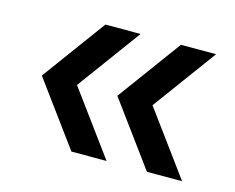

<svg xmlns="http://www.w3.org/2000/svg" viewBox="-69 -594 765 625"><g transform="rotate(15 313.5 -282.0)"><path d="M215.5 -68 58.5 -282 215.5 -496H334L177 -282L334 -68ZM470 -68 313 -282 470 -496H588.5L431.5 -282L588.5 -68Z"/></g></svg>

Font: Encode Sans Expanded Expanded Medium
Style: Regular
Weight: 500
Width: 7
Designer: Multiple Designers
Foundry: Impallari Type
Version: Version 3.000; ttfautohint (v1.8.3) -l 8 -r 50 -G 200 -x 14 